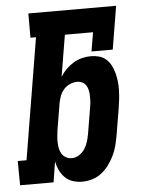

<svg xmlns="http://www.w3.org/2000/svg" viewBox="-68 -778 621 828"><g transform="rotate(-5 242.5 -363.5)"><path d="M254 8Q233 8 213.5 1.5Q194 -5 180 -19Q166 -33 157.5 -51Q149 -69 145 -89L131 0H-14L-15 -105H23L110 -630H86V-735H466L435 -548H343L357 -630H235L205 -450Q216 -468 230.5 -482.5Q245 -497 262.5 -507.5Q280 -518 299.5 -523Q319 -528 338 -528Q357 -528 374.5 -523Q392 -518 405 -506Q418 -494 426 -478Q434 -462 438.5 -444.5Q443 -427 445 -409Q447 -391 446.5 -372Q446 -353 444 -334Q442 -315 439 -297L419 -177Q415 -155 409.5 -133.5Q404 -112 394 -91.5Q384 -71 370.5 -52.5Q357 -34 338.5 -19.5Q320 -5 298 1.5Q276 8 254 8ZM219 -97Q235 -97 250 -106.5Q265 -116 274.5 -130.5Q284 -145 289 -161.5Q294 -178 297 -194L317 -314Q319 -326 319.5 -337.5Q320 -349 319.5 -361Q319 -373 316.5 -384Q314 -395 308 -404Q302 -413 292 -418Q282 -423 270 -423Q255 -423 239.5 -416.5Q224 -410 213 -398Q202 -386 196 -371Q190 -356 187 -341L167 -221Q165 -207 164 -194Q163 -181 163.5 -168Q164 -155 166.5 -142.5Q169 -130 176 -119.5Q183 -109 194 -103Q205 -97 219 -97Z"/></g></svg>

Font: Iosevka Curly Slab Extrabold
Style: Italic
Weight: 800
Italic angle: -9°
Monospace: yes
Designer: Belleve Invis
Foundry: Belleve Invis
Version: Version 22.1.2; ttfautohint (v1.8.4)